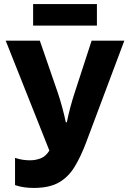

<svg xmlns="http://www.w3.org/2000/svg" viewBox="-20 -914 640 945"><path d="M146 11Q124 11 100.5 8Q77 5 54 -3V-137Q75 -130 93 -127.5Q111 -125 127 -125Q155 -125 180 -134.5Q205 -144 223 -173L8 -714H176L264 -459Q275 -427 286 -386.5Q297 -346 304 -312H309Q316 -348 326.5 -387Q337 -426 348 -459L431 -714H592L404 -213Q378 -144 347.5 -93.5Q317 -43 270 -16Q223 11 146 11ZM143 -788V-894H457V-788Z"/></svg>

Font: Noto Sans Mono ExtraBold
Style: Regular
Weight: 800
Designer: Monotype Design Team
Foundry: Monotype Imaging Inc.
Version: Version 2.014